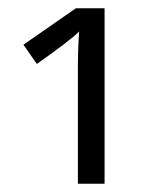

<svg xmlns="http://www.w3.org/2000/svg" viewBox="-20 -734 387 468"><path d="M234.9 -713.9V-286.1H169.9V-568.8Q169.9 -613.3 172.9 -657.2Q150.4 -634.8 69.8 -578.1L37.1 -625L165 -713.9Z"/></svg>

Font: OpenSans
Style: Regular
Weight: 400
Foundry: Ascender Corporation
Version: Version 1.10